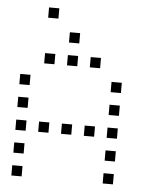

<svg xmlns="http://www.w3.org/2000/svg" viewBox="-53 -819 706 838"><g transform="rotate(5 300.0 -400.5)"><path d="M129 -773Q128 -773 128 -773Q128 -773 128 -772V-729Q128 -728 128 -728Q128 -728 129 -728H172Q173 -728 173 -728Q173 -728 173 -729V-772Q173 -773 173 -773Q173 -773 172 -773ZM229 -673Q228 -673 228 -673Q228 -673 228 -672V-629Q228 -628 228 -628Q228 -628 229 -628H272Q273 -628 273 -628Q273 -628 273 -629V-672Q273 -673 273 -673Q273 -673 272 -673ZM129 -573Q128 -573 128 -573Q128 -573 128 -572V-529Q128 -528 128 -528Q128 -528 129 -528H172Q173 -528 173 -528Q173 -528 173 -529V-572Q173 -573 173 -573Q173 -573 172 -573ZM229 -573Q228 -573 228 -573Q228 -573 228 -572V-529Q228 -528 228 -528Q228 -528 229 -528H272Q273 -528 273 -528Q273 -528 273 -529V-572Q273 -573 273 -573Q273 -573 272 -573ZM329 -573Q328 -573 328 -573Q328 -573 328 -572V-529Q328 -528 328 -528Q328 -528 329 -528H372Q373 -528 373 -528Q373 -528 373 -529V-572Q373 -573 373 -573Q373 -573 372 -573ZM29 -473Q28 -473 28 -473Q28 -473 28 -472V-429Q28 -428 28 -428Q28 -428 29 -428H72Q73 -428 73 -428Q73 -428 73 -429V-472Q73 -473 73 -473Q73 -473 72 -473ZM429 -473Q428 -473 428 -473Q428 -473 428 -472V-429Q428 -428 428 -428Q428 -428 429 -428H472Q473 -428 473 -428Q473 -428 473 -429V-472Q473 -473 473 -473Q473 -473 472 -473ZM29 -373Q28 -373 28 -373Q28 -373 28 -372V-329Q28 -328 28 -328Q28 -328 29 -328H72Q73 -328 73 -328Q73 -328 73 -329V-372Q73 -373 73 -373Q73 -373 72 -373ZM429 -373Q428 -373 428 -373Q428 -373 428 -372V-329Q428 -328 428 -328Q428 -328 429 -328H472Q473 -328 473 -328Q473 -328 473 -329V-372Q473 -373 473 -373Q473 -373 472 -373ZM29 -273Q28 -273 28 -273Q28 -273 28 -272V-229Q28 -228 28 -228Q28 -228 29 -228H72Q73 -228 73 -228Q73 -228 73 -229V-272Q73 -273 73 -273Q73 -273 72 -273ZM129 -273Q128 -273 128 -273Q128 -273 128 -272V-229Q128 -228 128 -228Q128 -228 129 -228H172Q173 -228 173 -228Q173 -228 173 -229V-272Q173 -273 173 -273Q173 -273 172 -273ZM229 -273Q228 -273 228 -273Q228 -273 228 -272V-229Q228 -228 228 -228Q228 -228 229 -228H272Q273 -228 273 -228Q273 -228 273 -229V-272Q273 -273 273 -273Q273 -273 272 -273ZM329 -273Q328 -273 328 -273Q328 -273 328 -272V-229Q328 -228 328 -228Q328 -228 329 -228H372Q373 -228 373 -228Q373 -228 373 -229V-272Q373 -273 373 -273Q373 -273 372 -273ZM429 -273Q428 -273 428 -273Q428 -273 428 -272V-229Q428 -228 428 -228Q428 -228 429 -228H472Q473 -228 473 -228Q473 -228 473 -229V-272Q473 -273 473 -273Q473 -273 472 -273ZM29 -173Q28 -173 28 -173Q28 -173 28 -172V-129Q28 -128 28 -128Q28 -128 29 -128H72Q73 -128 73 -128Q73 -128 73 -129V-172Q73 -173 73 -173Q73 -173 72 -173ZM429 -173Q428 -173 428 -173Q428 -173 428 -172V-129Q428 -128 428 -128Q428 -128 429 -128H472Q473 -128 473 -128Q473 -128 473 -129V-172Q473 -173 473 -173Q473 -173 472 -173ZM29 -73Q28 -73 28 -73Q28 -73 28 -72V-29Q28 -28 28 -28Q28 -28 29 -28H72Q73 -28 73 -28Q73 -28 73 -29V-72Q73 -73 73 -73Q73 -73 72 -73ZM429 -73Q428 -73 428 -73Q428 -73 428 -72V-29Q428 -28 428 -28Q428 -28 429 -28H472Q473 -28 473 -28Q473 -28 473 -29V-72Q473 -73 473 -73Q473 -73 472 -73Z"/></g></svg>

Font: Doto Light
Style: Regular
Weight: 300
Monospace: yes
Version: Version 1.000